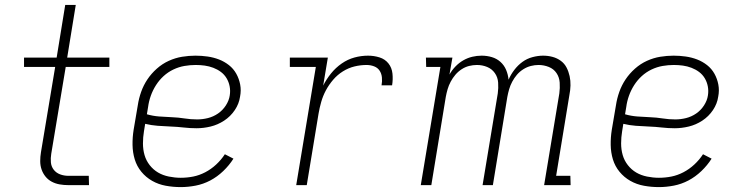

<svg xmlns="http://www.w3.org/2000/svg" viewBox="-20 -755 3040 783"><path d="M259 0Q241 0 223.5 -3Q206 -6 191 -14Q176 -22 165.5 -35Q155 -48 149.5 -64Q144 -80 144 -98Q144 -116 147 -134L205 -482H78V-520H211L246 -735H289L254 -520H426V-482H248L189 -128Q186 -110 187.5 -93Q189 -76 199 -63Q209 -50 225 -44Q241 -38 259 -38H342L343 0Z M717 8Q686 8 656 2.5Q626 -3 600.5 -17.5Q575 -32 556.5 -54.5Q538 -77 529.5 -105Q521 -133 520.5 -164Q520 -195 525 -226L542 -326Q546 -353 555.5 -380Q565 -407 581 -431Q597 -455 619.5 -475Q642 -495 668.5 -507Q695 -519 722.5 -523.5Q750 -528 777 -528Q802 -528 826.5 -524.5Q851 -521 873 -512.5Q895 -504 913.5 -489.5Q932 -475 943.5 -454.5Q955 -434 959.5 -410Q964 -386 959 -361Q955 -332 937.5 -306Q920 -280 894 -263Q868 -246 839 -239Q810 -232 782 -232Q755 -232 729 -235Q703 -238 676 -239Q649 -240 623 -242Q597 -244 572 -250L567 -219Q563 -195 563 -170Q563 -145 569.5 -122.5Q576 -100 590.5 -81.5Q605 -63 624.5 -51.5Q644 -40 668.5 -35Q693 -30 717 -30Q743 -30 768 -35Q793 -40 817 -52.5Q841 -65 861.5 -84Q882 -103 897 -126L932 -108Q915 -81 890.5 -57.5Q866 -34 837.5 -19Q809 -4 778 2Q747 8 717 8ZM784 -268Q806 -268 828 -273.5Q850 -279 869 -292Q888 -305 901 -325Q914 -345 917 -366Q920 -385 916.5 -403Q913 -421 904 -436Q895 -451 881 -461.5Q867 -472 850 -478.5Q833 -485 815 -487.5Q797 -490 778 -490Q755 -490 732 -486Q709 -482 687 -471.5Q665 -461 647 -444.5Q629 -428 616 -407.5Q603 -387 595 -364.5Q587 -342 584 -319L579 -289Q603 -282 629 -280Q655 -278 681 -277Q707 -276 732.5 -272Q758 -268 784 -268Z M1188 0 1268 -482H1162V-520H1317L1298 -406Q1311 -432 1330 -455.5Q1349 -479 1373.5 -496Q1398 -513 1425.5 -520.5Q1453 -528 1481 -528Q1505 -528 1527.5 -521Q1550 -514 1564 -496.5Q1578 -479 1580.5 -455Q1583 -431 1579 -407H1536Q1539 -423 1537.5 -439Q1536 -455 1528 -467Q1520 -479 1505.5 -484.5Q1491 -490 1475 -490Q1450 -490 1425.5 -484Q1401 -478 1378.5 -464Q1356 -450 1338.5 -429.5Q1321 -409 1309 -386.5Q1297 -364 1290 -339.5Q1283 -315 1279 -291L1231 0Z M1696 0 1776 -482H1718L1717 -520H1825L1813 -451Q1823 -469 1837.5 -484Q1852 -499 1869.5 -509Q1887 -519 1906 -523.5Q1925 -528 1944 -528Q1966 -528 1986 -522Q2006 -516 2021 -502.5Q2036 -489 2044 -470Q2052 -451 2054 -430Q2063 -451 2077.5 -470Q2092 -489 2110.5 -502.5Q2129 -516 2151.5 -522Q2174 -528 2195 -528Q2215 -528 2233.5 -523Q2252 -518 2267 -507Q2282 -496 2290.5 -479.5Q2299 -463 2303 -444.5Q2307 -426 2306.5 -406.5Q2306 -387 2302 -367L2248 -38H2306L2307 0H2199L2261 -374Q2264 -396 2262.5 -418Q2261 -440 2249.5 -457Q2238 -474 2218 -482Q2198 -490 2176 -490Q2161 -490 2145 -486Q2129 -482 2114 -472.5Q2099 -463 2088 -450Q2077 -437 2069 -422Q2061 -407 2056.5 -391.5Q2052 -376 2049 -360L1990 0H1948L2010 -374Q2013 -396 2011.5 -418Q2010 -440 1998 -457Q1986 -474 1966.5 -482Q1947 -490 1925 -490Q1909 -490 1893 -486Q1877 -482 1862.5 -472.5Q1848 -463 1837 -450Q1826 -437 1818 -422Q1810 -407 1805.5 -391.5Q1801 -376 1798 -360L1739 0Z M2667 8Q2636 8 2606 2.5Q2576 -3 2550.5 -17.5Q2525 -32 2506.5 -54.5Q2488 -77 2479.5 -105Q2471 -133 2470.5 -164Q2470 -195 2475 -226L2492 -326Q2496 -353 2505.5 -380Q2515 -407 2531 -431Q2547 -455 2569.5 -475Q2592 -495 2618.5 -507Q2645 -519 2672.5 -523.5Q2700 -528 2727 -528Q2752 -528 2776.5 -524.5Q2801 -521 2823 -512.5Q2845 -504 2863.5 -489.5Q2882 -475 2893.5 -454.5Q2905 -434 2909.5 -410Q2914 -386 2909 -361Q2905 -332 2887.5 -306Q2870 -280 2844 -263Q2818 -246 2789 -239Q2760 -232 2732 -232Q2705 -232 2679 -235Q2653 -238 2626 -239Q2599 -240 2573 -242Q2547 -244 2522 -250L2517 -219Q2513 -195 2513 -170Q2513 -145 2519.5 -122.5Q2526 -100 2540.5 -81.5Q2555 -63 2574.5 -51.5Q2594 -40 2618.5 -35Q2643 -30 2667 -30Q2693 -30 2718 -35Q2743 -40 2767 -52.5Q2791 -65 2811.5 -84Q2832 -103 2847 -126L2882 -108Q2865 -81 2840.5 -57.5Q2816 -34 2787.5 -19Q2759 -4 2728 2Q2697 8 2667 8ZM2734 -268Q2756 -268 2778 -273.5Q2800 -279 2819 -292Q2838 -305 2851 -325Q2864 -345 2867 -366Q2870 -385 2866.5 -403Q2863 -421 2854 -436Q2845 -451 2831 -461.5Q2817 -472 2800 -478.5Q2783 -485 2765 -487.5Q2747 -490 2728 -490Q2705 -490 2682 -486Q2659 -482 2637 -471.5Q2615 -461 2597 -444.5Q2579 -428 2566 -407.5Q2553 -387 2545 -364.5Q2537 -342 2534 -319L2529 -289Q2553 -282 2579 -280Q2605 -278 2631 -277Q2657 -276 2682.5 -272Q2708 -268 2734 -268Z"/></svg>

Font: Iosevka Etoile Extralight
Style: Italic
Weight: 200
Italic angle: -9°
Designer: Belleve Invis
Foundry: Belleve Invis
Version: Version 22.1.2; ttfautohint (v1.8.4)